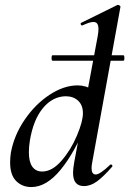

<svg xmlns="http://www.w3.org/2000/svg" viewBox="-20 -745 524 778"><path d="M189 -510Q189 -521 193 -521H480Q484 -521 484 -510Q484 -499 480 -499H193Q189 -499 189 -510ZM21 -87Q21 -105 24 -126Q37 -197 80 -260Q123 -323 181 -361Q239 -399 294 -399Q328 -399 352 -382Q376 -365 378 -332L331 -246Q283 -127 225.5 -57Q168 13 107 13Q70 13 45.5 -11.5Q21 -36 21 -87ZM316 -286Q316 -319 296.5 -337Q277 -355 246 -355Q193 -354 154 -307Q115 -260 101 -175Q97 -151 97 -128Q97 -89 111 -69.5Q125 -50 151 -50Q191 -50 229 -93.5Q267 -137 291.5 -195Q316 -253 316 -286ZM276 -45Q276 -61 281 -89L376 -599Q379 -616 379 -627Q379 -642 374 -649Q369 -656 358 -656Q344 -656 314 -642H312Q308 -642 307 -647Q306 -652 310 -653L456 -725H458Q462 -725 465.5 -722Q469 -719 468 -717L354 -89Q351 -74 351 -64Q351 -38 368 -38Q385 -38 426 -77Q428 -79 429 -79Q432 -79 434.5 -75.5Q437 -72 434 -69Q399 -29 373 -10Q347 9 320 9Q276 9 276 -45Z"/></svg>

Font: Cormorant Garamond SemiBold
Style: Italic
Weight: 600
Italic angle: -10°
Designer: Christian Thalmann (Catharsis Fonts)
Foundry: Catharsis Fonts
Version: Version 4.000